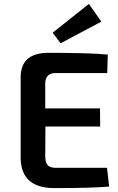

<svg xmlns="http://www.w3.org/2000/svg" viewBox="-20 -963 605 985"><path d="M250 -795 436 -943 500 -852 291 -741ZM264 -588Q210 -588 212 -528V-407H493L494 -314H213L212 -159Q213 -127 226 -114Q238 -102 269 -102H529L540 -6Q456 2 259 2Q87 2 86 -154V-564Q85 -692 228 -692Q443 -692 533 -683L530 -588Z"/></svg>

Font: Taylor Sans Upright Semi Bold
Style: Regular
Weight: 600
Italic angle: -8°
Designer: Natanael Gama
Version: Version 1.001 September 8, 2015